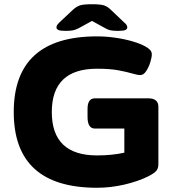

<svg xmlns="http://www.w3.org/2000/svg" viewBox="-20 -880 845 908"><path d="M439 8Q45 8 45 -350Q45 -708 439 -708Q482 -708 526.5 -701.5Q571 -695 608 -684Q645 -673 668 -660Q681 -653 689.5 -644Q698 -635 698 -623Q698 -610 691 -586.5Q684 -563 671.5 -544Q659 -525 644 -525Q630 -525 605 -532.5Q580 -540 540 -547.5Q500 -555 439 -555Q225 -555 225 -350Q225 -145 439 -145Q510 -145 568 -158V-272H429Q394 -272 394 -327V-365Q394 -415 429 -415H681Q729 -415 729 -375V-103Q729 -84 719.5 -72.5Q710 -61 683 -47Q633 -22 568 -7Q503 8 439 8ZM290 -734Q264 -734 255.5 -738.5Q247 -743 247 -750Q247 -755 249.5 -760Q252 -765 260 -773L324 -833Q340 -848 356.5 -854Q373 -860 415 -860Q457 -860 473.5 -854Q490 -848 505 -833L568 -773Q577 -766 579.5 -760Q582 -754 582 -750Q582 -743 573.5 -738.5Q565 -734 539 -734Q517 -734 503.5 -736.5Q490 -739 477 -747L415 -781L351 -746Q337 -739 325 -736.5Q313 -734 290 -734Z"/></svg>

Font: Asap Expanded ExtraBold
Style: Regular
Weight: 800
Width: 7
Designer: Pablo Cosgaya
Foundry: Omnibus-Type
Version: Version 3.001; ttfautohint (v1.8.4.7-5d5b)